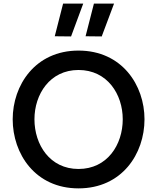

<svg xmlns="http://www.w3.org/2000/svg" viewBox="-20 -1029 867 1059"><path d="M439 -1009H328L282 -829L372 -828ZM609 -1009H498L452 -829L541 -828ZM413 10C653 10 777 -181 777 -371C777 -559 653 -750 413 -750C174 -750 50 -559 50 -371C50 -181 174 10 413 10ZM413 -97C255 -97 170 -231 170 -371C170 -509 255 -643 413 -643C572 -643 657 -509 657 -371C657 -231 572 -97 413 -97Z"/></svg>

Font: Be Vietnam Pro Medium
Style: Regular
Weight: 500
Designer: Lam Bao, Tony Le, Vietanh Nguyen
Foundry: Yellow Type Foundry
Version: Version 1.002